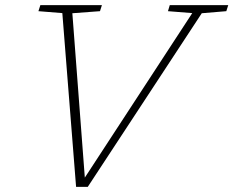

<svg xmlns="http://www.w3.org/2000/svg" viewBox="-20 -727 908 747"><path d="M222.5 -676 129.5 -683.5 137 -707H376.5L369 -683.5L261.5 -675.5L310 -36L728 -676L633.5 -683.5L640.5 -707H868L860.5 -683.5L765 -675.5L321.5 0H276Z"/></svg>

Font: Newsreader 6pt ExtraLight
Style: Italic
Weight: 275
Italic angle: -17°
Designer: Hugues Gentile
Foundry: Production Type
Version: Version 1.003; ttfautohint (v1.8.3)